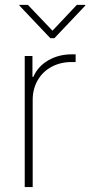

<svg xmlns="http://www.w3.org/2000/svg" viewBox="-20 -757 365 777"><path d="M80.1 -530.3H111.3V-446.3H115.2Q132.8 -487.8 174.8 -512.5Q216.8 -537.1 270.5 -537.1H286.1V-505.9H269.5Q224.1 -505.9 188.2 -486.3Q152.3 -466.8 132.3 -431.9Q112.3 -397 112.3 -352.5V0H80.1ZM192.4 -632.8 291 -737.3H325.2V-734.4L200.2 -602.5H183.6L58.6 -734.4V-737.3H92.8Z"/></svg>

Font: Pretendard GOV Thin
Style: Regular
Weight: 100
Designer: Base glyphs from Inter by Rasmus Andersson; Hangeul glyphs from Noto Sans CJK(Source Han Sans) by Jang Soo-young and Kan
Foundry: Kil Hyung-jin
Version: Version 1.309